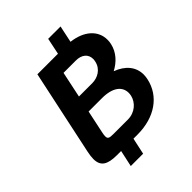

<svg xmlns="http://www.w3.org/2000/svg" viewBox="-237 -875 1100 1100"><g transform="rotate(-45 312.5 -325.0)"><path d="M241.7 -391.7 275 -550H375C421.7 -550 451.7 -525.8 451.7 -485.8C451.7 -480 450.8 -473.3 449.2 -466.7C438.3 -415.8 392.5 -391.7 350 -391.7ZM230 -100C197.5 -100 186.7 -103.3 186.7 -123.3C186.7 -130 187.5 -139.2 190 -150L220 -291.7H328.3C415.8 -291.7 458.3 -255.8 458.3 -205C458.3 -198.3 457.5 -190.8 455.8 -183.3C445.8 -139.2 404.2 -100 346.7 -100ZM350.8 -750 330 -650H163.3L53.3 -133.3C49.2 -113.3 46.7 -95.8 46.7 -80C46.7 -22.5 80 0 158.3 0H191.7L170 100H270L291.7 0H325C464.2 0 565 -70.8 589.2 -183.3C591.7 -195 593.3 -206.7 593.3 -218.3C593.3 -280 554.2 -327.5 485 -353.3C534.2 -379.2 572.5 -420 584.2 -475C586.7 -485.8 587.5 -495.8 587.5 -506.7C587.5 -580 528.3 -635.8 429.2 -647.5L450.8 -750Z"/></g></svg>

Font: BoonHome
Style: Bold Oblique
Weight: 700
Italic angle: -12°
Designer: Sungsit Sawaiwan
Foundry: Sungsit Sawaiwan
Version: Version 0.2